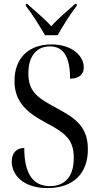

<svg xmlns="http://www.w3.org/2000/svg" viewBox="-20 -951 508 981"><path d="M210 -771H275C299 -816 341 -882 372 -921V-931H364C326 -897 276 -856 242 -817C208 -855 156 -898 119 -931H112V-921C143 -882 184 -816 210 -771ZM222 10C356 10 429 -66 429 -188C429 -307 361 -349 269 -399C175 -450 125 -479 125 -577C125 -668 170 -714 235 -714C305 -714 338 -659 338 -549C384 -549 408 -571 408 -607C408 -665 349 -724 243 -724C128 -724 54 -656 54 -537C54 -433 115 -378 207 -328C306 -275 357 -245 357 -144C357 -48 311 0 235 0C143 0 104 -72 104 -195C65 -195 40 -170 40 -126C40 -62 93 10 222 10Z"/></svg>

Font: Noto Serif Display Condensed
Style: Regular
Weight: 400
Width: 3
Designer: Monotype Design Team
Foundry: Monotype Imaging Inc.
Version: Version 2.009